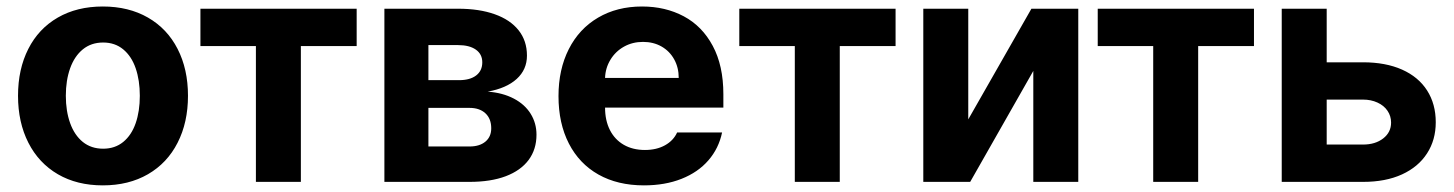

<svg xmlns="http://www.w3.org/2000/svg" viewBox="-20 -557 4453 588"><path d="M35.2 -263.7Q35.2 -345.2 66.7 -407.2Q98.1 -469.2 157 -503.2Q215.8 -537.1 294.9 -537.1Q374 -537.1 433.1 -503.2Q492.2 -469.2 523.9 -407.2Q555.7 -345.2 555.7 -263.7Q555.7 -182.1 523.9 -119.9Q492.2 -57.6 433.1 -23.4Q374 10.7 294.9 10.7Q215.8 10.7 157.2 -23.4Q98.6 -57.6 66.9 -119.9Q35.2 -182.1 35.2 -263.7ZM408.2 -263.7Q408.2 -311 395.5 -347.9Q382.8 -384.8 357.4 -405.8Q332 -426.8 295.9 -426.8Q259.3 -426.8 233.6 -405.8Q208 -384.8 194.8 -347.9Q181.6 -311 181.6 -263.7Q181.6 -216.8 194.8 -179.9Q208 -143.1 233.6 -122.3Q259.3 -101.6 295.9 -101.6Q332 -101.6 357.4 -122.3Q382.8 -143.1 395.5 -179.7Q408.2 -216.3 408.2 -263.7Z M593.8 -530.3H1072.3V-416H901.4V0H763.7V-416H593.8Z M1157.2 -530.3H1382.8Q1447.8 -530.3 1495.1 -513.4Q1542.5 -496.6 1568.1 -464.4Q1593.8 -432.1 1593.8 -386.7Q1593.8 -343.8 1562.3 -315.2Q1530.8 -286.6 1473.6 -276.4Q1519.5 -272.9 1553.5 -255.1Q1587.4 -237.3 1605.2 -208.5Q1623 -179.7 1623 -144.5Q1623 -99.6 1598.9 -67.1Q1574.7 -34.7 1528.8 -17.3Q1482.9 0 1418 0H1157.2ZM1484.4 -164.1Q1484.4 -193.4 1466.6 -210Q1448.7 -226.6 1418 -226.6H1292V-108.4H1418Q1448.7 -108.4 1466.6 -123.3Q1484.4 -138.2 1484.4 -164.1ZM1457 -366.2Q1457 -391.1 1437.3 -405Q1417.5 -418.9 1382.8 -418.9H1292V-311.5H1385.7Q1419.4 -311.5 1438.2 -325.9Q1457 -340.3 1457 -366.2Z M1690.4 -262.7Q1690.4 -344.2 1721.9 -406.5Q1753.4 -468.8 1811.5 -502.9Q1869.6 -537.1 1946.3 -537.1Q2017.6 -537.1 2074 -507.1Q2130.4 -477.1 2162.8 -416.5Q2195.3 -356 2195.3 -268.6V-227.5H1833Q1833 -188 1847.9 -158.7Q1862.8 -129.4 1890.4 -113.5Q1918 -97.7 1955.1 -97.7Q1990.7 -97.7 2016.6 -112.1Q2042.5 -126.5 2053.7 -151.4H2191.4Q2181.2 -102.5 2149.4 -65.9Q2117.7 -29.3 2067.1 -9.3Q2016.6 10.7 1952.1 10.7Q1871.6 10.7 1812.7 -22.5Q1753.9 -55.7 1722.2 -117.4Q1690.4 -179.2 1690.4 -262.7ZM2058.6 -318.4Q2058.6 -350.1 2044.7 -375.2Q2030.8 -400.4 2005.9 -414.6Q1981 -428.7 1949.2 -428.7Q1917 -428.7 1890.9 -414.1Q1864.7 -399.4 1849.4 -374Q1834 -348.6 1833 -318.4Z M2244.1 -530.3H2722.7V-416H2551.8V0H2414.1V-416H2244.1Z M3138.7 -530.3H3282.2V0H3144.5V-339.8L2951.2 0H2807.6V-530.3H2945.3V-191.4Z M3341.8 -530.3H3820.3V-416H3649.4V0H3511.7V-416H3341.8Z M4377 -182.6Q4377 -128.4 4350.3 -87.2Q4323.7 -45.9 4273.7 -22.9Q4223.6 0 4154.3 0H3905.3V-530.3H4043V-366.2H4154.3Q4223.6 -366.2 4273.9 -343.8Q4324.2 -321.3 4350.6 -279.8Q4377 -238.3 4377 -182.6ZM4154.3 -114.3Q4191.9 -114.3 4216.1 -133.1Q4240.2 -151.9 4240.2 -181.6Q4240.2 -201.7 4229.2 -217.8Q4218.3 -233.9 4198.5 -242.9Q4178.7 -252 4154.3 -252H4043V-114.3Z"/></svg>

Font: Pretendard
Style: Bold
Weight: 700
Designer: Base glyphs from Inter by Rasmus Andersson; Hangeul glyphs from Noto Sans CJK(Source Han Sans) by Jang Soo-young and Kan
Foundry: Kil Hyung-jin
Version: Version 1.309